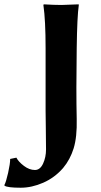

<svg xmlns="http://www.w3.org/2000/svg" viewBox="-71 -668 466 889"><path d="M140.1 -154.8V-444.8Q140.1 -573.7 129.9 -645L131.8 -647.9Q179.7 -645 213.9 -645Q213.9 -645 293 -647.9L293.9 -645Q286.1 -590.8 284.2 -444.8Q281.2 -245.6 284.2 -117.2Q286.1 -33.2 270 18.8Q253.9 70.8 221.2 109.9Q182.1 154.8 129.2 178Q76.2 201.2 24.9 201.2Q-36.1 201.2 -49.8 191.9L-50.8 189Q-43 174.8 -33.4 132.3Q-23.9 89.8 -23.9 67.9L4.9 62Q14.6 81.1 39.8 100.1Q64.9 119.1 90.8 119.1Q114.7 119.1 128.4 89.6Q142.1 60.1 142.1 23.9Q142.1 -15.1 141.1 -76.4Q140.1 -137.7 140.1 -154.8Z"/></svg>

Font: Linux Biolinum
Style: Bold
Weight: 700
Designer: Philipp H. Poll
Foundry: Philipp H. Poll
Version: Version 1.3.2 ; ttfautohint (v0.9)